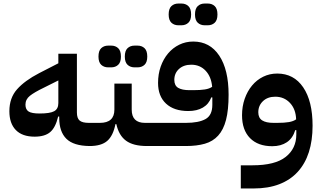

<svg xmlns="http://www.w3.org/2000/svg" viewBox="-20 -826 1826 1086"><path d="M487 0Q396 -1 355.5 -41Q315 -81 315 -159V-167H309Q294 -104 263.5 -78.5Q233 -53 176 -53Q106 -53 69.5 -90.5Q33 -128 33 -197Q33 -272 76.5 -321Q120 -370 201 -412L310 -468V-522H415V-190Q415 -157 430.5 -144Q446 -131 483 -131H514V-27ZM204 -184Q263 -184 286.5 -197Q310 -210 310 -243V-371L228 -330Q174 -304 149 -284Q124 -264 124 -234Q124 -207 141.5 -195.5Q159 -184 204 -184Z M487 -104 514 -131H545Q627 -131 627 -206V-353H725V-206Q725 -131 800 -131H838V-27L811 0Q734 0 693 -30Q652 -60 638 -124H633Q620 -58 586.5 -29Q553 0 487 0ZM741 -445Q717 -445 701.5 -459.5Q686 -474 686 -506Q686 -539 701.5 -553.5Q717 -568 741 -568H758Q782 -568 797.5 -553.5Q813 -539 813 -506Q813 -474 797.5 -459.5Q782 -445 758 -445ZM592 -445Q568 -445 552.5 -459.5Q537 -474 537 -506Q537 -539 552.5 -553.5Q568 -568 592 -568H609Q633 -568 648.5 -553.5Q664 -539 664 -506Q664 -474 648.5 -459.5Q633 -445 609 -445Z M811 -104 838 -131H1031Q1104 -131 1142.5 -152.5Q1181 -174 1181 -233V-275H1175Q1161 -237 1127.5 -217.5Q1094 -198 1045 -198Q964 -198 919 -240Q874 -282 874 -357Q874 -407 889 -449.5Q904 -492 930.5 -523.5Q957 -555 993.5 -573Q1030 -591 1073 -591Q1167 -591 1220 -511.5Q1273 -432 1273 -290Q1273 -204 1258.5 -148Q1244 -92 1214 -59Q1184 -26 1138.5 -13Q1093 0 1031 0H811ZM1073 -316Q1113 -316 1138.5 -320Q1164 -324 1180 -335Q1175 -392 1143 -426Q1111 -460 1062 -460Q1019 -460 992.5 -436Q966 -412 966 -374Q966 -342 988 -329Q1010 -316 1052 -316ZM1138 -683Q1114 -683 1098.5 -697.5Q1083 -712 1083 -744Q1083 -777 1098.5 -791.5Q1114 -806 1138 -806H1155Q1179 -806 1194.5 -791.5Q1210 -777 1210 -744Q1210 -712 1194.5 -697.5Q1179 -683 1155 -683ZM989 -683Q965 -683 949.5 -697.5Q934 -712 934 -744Q934 -777 949.5 -791.5Q965 -806 989 -806H1006Q1030 -806 1045.5 -791.5Q1061 -777 1061 -744Q1061 -712 1045.5 -697.5Q1030 -683 1006 -683Z M1342 109H1408Q1536 109 1596 61.5Q1656 14 1656 -65V-90H1650Q1636 -44 1602.5 -21.5Q1569 1 1520 1Q1439 1 1394 -45Q1349 -91 1349 -174Q1349 -224 1364 -267Q1379 -310 1405.5 -342Q1432 -374 1468.5 -392Q1505 -410 1548 -410Q1642 -410 1695 -332Q1748 -254 1748 -115Q1748 -31 1727 34.5Q1706 100 1664 146Q1622 192 1559.5 216Q1497 240 1415 240H1342ZM1548 -131Q1589 -131 1614.5 -135.5Q1640 -140 1655 -151Q1653 -209 1620 -244Q1587 -279 1537 -279Q1494 -279 1467.5 -254Q1441 -229 1441 -191Q1441 -159 1463 -145Q1485 -131 1527 -131Z"/></svg>

Font: IBM Plex Arabic SemiBold
Style: Regular
Weight: 600
Designer: Mike Abbink, Paul van der Laan, Pieter van Rosmalen, Wael Morcos, Khajak Apelian
Foundry: Bold Monday
Version: Version 1.0